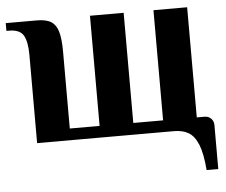

<svg xmlns="http://www.w3.org/2000/svg" viewBox="-49 -524 868 738"><g transform="rotate(-5 385.5 -155.0)"><path d="M607 0H79V-340Q79 -391 65 -415.5Q51 -440 9 -440H-1V-470H119Q155 -470 174 -458Q193 -446 201 -418.5Q209 -391 209 -340V-45H324V-470H454V-45H569V-470H699V-45H729Q744 -45 754 -35Q764 -25 764 -10V160H719Q714 96 700 61.5Q686 27 663.5 13.5Q641 0 607 0Z"/></g></svg>

Font: Philosopher
Style: Bold
Weight: 700
Designer: Jovanny Lemonad
Foundry: Jovanny Lemonad
Version: Version 2.000